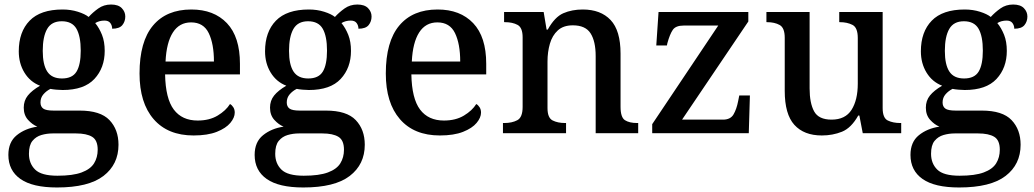

<svg xmlns="http://www.w3.org/2000/svg" viewBox="-20 -589 4573 849"><path d="M232 240Q124 240 70.5 202.5Q17 165 17 96Q17 39 54 9Q91 -21 145 -29Q123 -38 104 -59Q85 -80 85 -113Q85 -144 103 -166.5Q121 -189 157 -210Q113 -227 88 -268Q63 -309 63 -362Q63 -448 111 -497.5Q159 -547 257 -547Q293 -547 324.5 -537Q356 -527 372 -514Q390 -534 414.5 -551.5Q439 -569 471 -569Q503 -569 518.5 -553Q534 -537 534 -516Q534 -494 521 -478Q508 -462 476 -462Q476 -476 468 -487Q460 -498 442 -498Q419 -498 401 -487Q419 -465 431 -435Q443 -405 443 -364Q443 -289 397.5 -240Q352 -191 257 -191Q245 -191 228.5 -192.5Q212 -194 203 -196Q185 -187 172 -172Q159 -157 159 -136Q159 -118 171 -109Q183 -100 217 -100H332Q424 -100 464 -58Q504 -16 504 51Q504 138 437.5 189Q371 240 232 240ZM254 -242Q300 -242 318.5 -272.5Q337 -303 337 -365Q337 -429 318 -462Q299 -495 253 -495Q208 -495 188.5 -461Q169 -427 169 -364Q169 -303 189 -272.5Q209 -242 254 -242ZM234 188Q302 188 341 173.5Q380 159 396 133Q412 107 412 73Q412 31 387.5 16Q363 1 316 1H213Q187 1 163 8Q139 15 123.5 34Q108 53 108 91Q108 134 135.5 161Q163 188 234 188Z M836 10Q722 10 659.5 -62Q597 -134 597 -264Q597 -405 656.5 -476Q716 -547 826 -547Q926 -547 983.5 -486.5Q1041 -426 1041 -307V-260H710Q712 -153 748.5 -104.5Q785 -56 854 -56Q906 -56 942.5 -78Q979 -100 997 -129Q1005 -125 1011.5 -115Q1018 -105 1018 -91Q1018 -69 998.5 -45.5Q979 -22 938.5 -6Q898 10 836 10ZM926 -317Q926 -395 903 -442.5Q880 -490 825 -490Q773 -490 744.5 -445.5Q716 -401 712 -317Z M1321 240Q1213 240 1159.5 202.5Q1106 165 1106 96Q1106 39 1143 9Q1180 -21 1234 -29Q1212 -38 1193 -59Q1174 -80 1174 -113Q1174 -144 1192 -166.5Q1210 -189 1246 -210Q1202 -227 1177 -268Q1152 -309 1152 -362Q1152 -448 1200 -497.5Q1248 -547 1346 -547Q1382 -547 1413.5 -537Q1445 -527 1461 -514Q1479 -534 1503.5 -551.5Q1528 -569 1560 -569Q1592 -569 1607.5 -553Q1623 -537 1623 -516Q1623 -494 1610 -478Q1597 -462 1565 -462Q1565 -476 1557 -487Q1549 -498 1531 -498Q1508 -498 1490 -487Q1508 -465 1520 -435Q1532 -405 1532 -364Q1532 -289 1486.5 -240Q1441 -191 1346 -191Q1334 -191 1317.5 -192.5Q1301 -194 1292 -196Q1274 -187 1261 -172Q1248 -157 1248 -136Q1248 -118 1260 -109Q1272 -100 1306 -100H1421Q1513 -100 1553 -58Q1593 -16 1593 51Q1593 138 1526.5 189Q1460 240 1321 240ZM1343 -242Q1389 -242 1407.5 -272.5Q1426 -303 1426 -365Q1426 -429 1407 -462Q1388 -495 1342 -495Q1297 -495 1277.5 -461Q1258 -427 1258 -364Q1258 -303 1278 -272.5Q1298 -242 1343 -242ZM1323 188Q1391 188 1430 173.5Q1469 159 1485 133Q1501 107 1501 73Q1501 31 1476.5 16Q1452 1 1405 1H1302Q1276 1 1252 8Q1228 15 1212.5 34Q1197 53 1197 91Q1197 134 1224.5 161Q1252 188 1323 188Z M1925 10Q1811 10 1748.5 -62Q1686 -134 1686 -264Q1686 -405 1745.5 -476Q1805 -547 1915 -547Q2015 -547 2072.5 -486.5Q2130 -426 2130 -307V-260H1799Q1801 -153 1837.5 -104.5Q1874 -56 1943 -56Q1995 -56 2031.5 -78Q2068 -100 2086 -129Q2094 -125 2100.5 -115Q2107 -105 2107 -91Q2107 -69 2087.5 -45.5Q2068 -22 2027.5 -6Q1987 10 1925 10ZM2015 -317Q2015 -395 1992 -442.5Q1969 -490 1914 -490Q1862 -490 1833.5 -445.5Q1805 -401 1801 -317Z M2204 0V-45H2210Q2244 -45 2267.5 -57.5Q2291 -70 2291 -116V-424Q2291 -467 2268.5 -479Q2246 -491 2213 -491H2209V-536H2384L2397 -458H2402Q2433 -514 2471 -530.5Q2509 -547 2557 -547Q2636 -547 2680 -500.5Q2724 -454 2724 -352V-117Q2724 -70 2743.5 -57.5Q2763 -45 2797 -45H2802V0H2614V-341Q2614 -406 2591.5 -441.5Q2569 -477 2513 -477Q2471 -477 2446.5 -454.5Q2422 -432 2411.5 -395.5Q2401 -359 2401 -317V-111Q2401 -68 2423.5 -56.5Q2446 -45 2479 -45H2483V0Z M2864 0V-40L3156 -476H3003Q2968 -476 2955 -457Q2942 -438 2931 -398L2929 -388H2882L2892 -536H3289V-494L2996 -60H3177Q3210 -60 3223.5 -83Q3237 -106 3244 -142L3249 -167H3296L3291 0Z M3614 10Q3535 10 3492.5 -37Q3450 -84 3450 -187V-422Q3450 -466 3427.5 -478.5Q3405 -491 3372 -491H3369V-536H3560V-198Q3560 -133 3580 -96.5Q3600 -60 3657 -60Q3718 -60 3745.5 -103.5Q3773 -147 3773 -219V-421Q3773 -467 3749.5 -479Q3726 -491 3694 -491H3691V-536H3883V-111Q3883 -67 3906 -56Q3929 -45 3961 -45H3965V0H3795L3780 -78H3775Q3744 -23 3703 -6.5Q3662 10 3614 10Z M4221 240Q4113 240 4059.5 202.5Q4006 165 4006 96Q4006 39 4043 9Q4080 -21 4134 -29Q4112 -38 4093 -59Q4074 -80 4074 -113Q4074 -144 4092 -166.5Q4110 -189 4146 -210Q4102 -227 4077 -268Q4052 -309 4052 -362Q4052 -448 4100 -497.5Q4148 -547 4246 -547Q4282 -547 4313.5 -537Q4345 -527 4361 -514Q4379 -534 4403.5 -551.5Q4428 -569 4460 -569Q4492 -569 4507.5 -553Q4523 -537 4523 -516Q4523 -494 4510 -478Q4497 -462 4465 -462Q4465 -476 4457 -487Q4449 -498 4431 -498Q4408 -498 4390 -487Q4408 -465 4420 -435Q4432 -405 4432 -364Q4432 -289 4386.5 -240Q4341 -191 4246 -191Q4234 -191 4217.5 -192.5Q4201 -194 4192 -196Q4174 -187 4161 -172Q4148 -157 4148 -136Q4148 -118 4160 -109Q4172 -100 4206 -100H4321Q4413 -100 4453 -58Q4493 -16 4493 51Q4493 138 4426.5 189Q4360 240 4221 240ZM4243 -242Q4289 -242 4307.5 -272.5Q4326 -303 4326 -365Q4326 -429 4307 -462Q4288 -495 4242 -495Q4197 -495 4177.5 -461Q4158 -427 4158 -364Q4158 -303 4178 -272.5Q4198 -242 4243 -242ZM4223 188Q4291 188 4330 173.5Q4369 159 4385 133Q4401 107 4401 73Q4401 31 4376.5 16Q4352 1 4305 1H4202Q4176 1 4152 8Q4128 15 4112.5 34Q4097 53 4097 91Q4097 134 4124.5 161Q4152 188 4223 188Z"/></svg>

Font: Noto Serif Hentaigana Medium
Style: Regular
Weight: 500
Designer: Kazuhiro Yamada
Foundry: nipponia
Version: Version 1.000; ttfautohint (v1.8.4.7-5d5b)